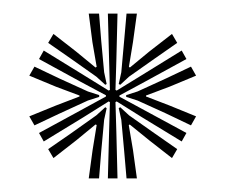

<svg xmlns="http://www.w3.org/2000/svg" viewBox="-20 -822 332 283"><path d="M139 -559 140.8 -627.5 142 -671.5 140.2 -672.5 103 -649.2 44.5 -613.5 37.5 -626 97.8 -658.8 136.2 -679.8V-681.5L97.5 -702.2L37.5 -735L44.5 -747.5L103 -711.5L140.2 -688.5L142 -689.5L140.8 -733.5L139 -802H153.2L151.5 -733.2L150.2 -689.5L152 -688.5L189.5 -711.5L247.8 -747.5L254.8 -735L194.8 -702.2L156 -681.2V-679.5L194.8 -658.5L254.8 -626L247.8 -613.5L189.2 -649.2L152 -672.5L150.2 -671.5L151.5 -627.5L153.2 -559ZM110.8 -559 116.5 -601 122.5 -637.8 120.8 -638.5 92.2 -615 58.8 -589 51 -602.2 84 -625 122 -652 135.2 -664 137.2 -662.5 133.5 -645.5 129.2 -598.8 126 -559ZM30.8 -637.2 23.2 -650.5 62.5 -666.5 97.2 -679.8V-681.2L62.5 -694.2L23.2 -710.5L30.8 -723.8L67.8 -706.2L109.5 -687.2L126.2 -681.8V-679.2L109.5 -673.8L66.8 -654.2ZM166.5 -559 163 -599.5 158.8 -645.5 155 -662.5 157.2 -664 170.2 -652 208.5 -625 241.2 -602.2 233.5 -589 200.2 -615 171.2 -638.5 169.8 -637.5 176 -601 181.8 -559ZM135.2 -697 122 -709 83.5 -736.2 51 -758.8 58.8 -772 92.2 -746 120.8 -722.5 122.5 -723.5 116.2 -760 110.8 -802H126L129.2 -761.8L133.5 -715.5L137.2 -698.2ZM261.5 -637.2 223.8 -655.2 182.8 -673.8 166 -679.2V-681.8L182.8 -687.2L225 -706.5L261.5 -723.8L269 -710.5L229.8 -694.2L195.2 -681.2V-679.8L229.8 -666.5L269 -650.5ZM157.2 -697 155 -698.2 158.8 -715.5 163 -762.2 166.5 -802H181.8L176 -760L170 -723.5L171.5 -722.5L200 -746L233.5 -772L241.2 -758.8L207.8 -735.5L170.2 -709Z"/></svg>

Font: Big Shoulders Inline Text Thin SemiBold
Style: Regular
Weight: 600
Version: Version 2.002